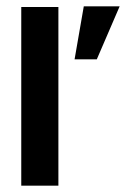

<svg xmlns="http://www.w3.org/2000/svg" viewBox="-20 -585 397 605"><path d="M47 0V-563H164V0ZM215 -398 244 -565H357L285 -398Z"/></svg>

Font: Darker Grotesque Light ExtraBold
Style: Regular
Weight: 800
Version: Version 1.000;gftools[0.9.28]